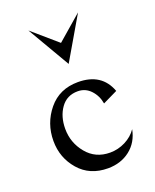

<svg xmlns="http://www.w3.org/2000/svg" viewBox="-126 -721 653 807"><g transform="rotate(-20 200.0 -317.5)"><path d="M211 -551 322 -647 211 -457 100 -647ZM217 12Q136 12 88 -43.5Q40 -99 40 -174Q40 -253 89 -312.5Q138 -372 221 -372Q327 -372 360 -282L294 -250Q288 -286 264.5 -311Q241 -336 207 -336Q158 -336 131 -298Q104 -260 104 -205Q104 -143 143.5 -95Q183 -47 248 -47Q284 -47 316.5 -63.5Q349 -80 368 -108Q357 -52 316 -20Q275 12 217 12Z"/></g></svg>

Font: Bellefair
Style: Regular
Weight: 400
Designer: Nick Shinn, Liron Lavi Turkenic
Foundry: Shinntype
Version: Version 1.003;PS 001.003;hotconv 1.0.88;makeotf.lib2.5.64775